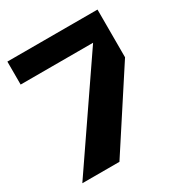

<svg xmlns="http://www.w3.org/2000/svg" viewBox="-165 -820 890 941"><g transform="rotate(-30 280.0 -350.0)"><path d="M520 -700V-430L240 0H30L420 -570H10V-700Z"/></g></svg>

Font: Fivo Sans Modern Heavy
Style: Regular
Weight: 900
Designer: Alexander Slobzheninov
Foundry: Alexander Slobzheninov
Version: 1.0